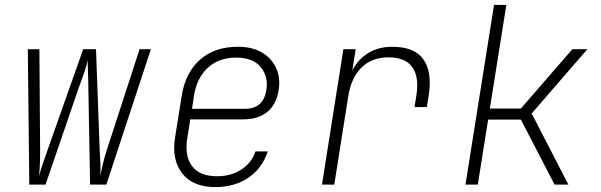

<svg xmlns="http://www.w3.org/2000/svg" viewBox="-20 -750 2440 780"><path d="M99 0 93 -550H140L143 -141Q143 -104 142 -80Q141 -56 139 -35Q144 -56 152 -79.5Q160 -103 173 -140L318 -550H370L385 -140Q387 -106 388 -82Q389 -58 387 -35Q392 -57 397.5 -82Q403 -107 414 -141L547 -550H593L412 0H346L339 -391Q339 -418 337.5 -451.5Q336 -485 337 -507Q333 -485 321 -451.5Q309 -418 299 -391L165 0Z M855 10Q763 10 720 -46Q677 -102 691 -190L718 -360Q733 -455 792.5 -507.5Q852 -560 946 -560Q1006 -560 1045.5 -536Q1085 -512 1102.5 -472Q1120 -432 1112 -384Q1103 -326 1066 -295.5Q1029 -265 967 -265H753L741 -190Q729 -117 760 -75.5Q791 -34 862 -34Q918 -34 960 -61Q1002 -88 1018 -135H1068Q1045 -66 989 -28Q933 10 855 10ZM760 -308H975Q1050 -308 1062 -384Q1071 -438 1039.5 -477Q1008 -516 939 -516Q869 -516 824 -474.5Q779 -433 768 -360Z M1288 0 1375 -550H1425L1411 -463Q1434 -509 1476 -534.5Q1518 -560 1573 -560Q1664 -560 1700 -509Q1736 -458 1722 -365L1714 -315H1664L1672 -365Q1683 -439 1654.5 -478Q1626 -517 1558 -517Q1491 -517 1449 -476Q1407 -435 1395 -360L1338 0Z M1871 0 1987 -730H2037L1970 -309H2096L2305 -550H2366L2140 -289L2289 0H2233L2096 -264H1963L1921 0Z"/></svg>

Font: JetBrains Mono NL Thin
Style: Italic
Weight: 100
Italic angle: -9°
Monospace: yes
Designer: Philipp Nurullin, Konstantin Bulenkov
Foundry: JetBrains
Version: Version 2.305; ttfautohint (v1.8.4.7-5d5b)